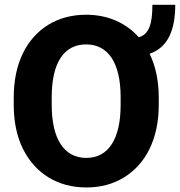

<svg xmlns="http://www.w3.org/2000/svg" viewBox="-20 -783 761 812"><path d="M651.4 -371.1C651.4 -441.9 637.7 -504.4 612.8 -555.7C688.5 -581.5 721.2 -653.8 721.2 -762.7H624.5C624.5 -687 612.3 -637.7 566.9 -625.5C512.7 -686.5 435.5 -720.7 344.2 -720.7C284.2 -720.7 231 -706.5 185.1 -678.7C92.8 -622.1 38.1 -515.6 38.1 -371.1V-339.4C38.1 -267.6 51.3 -205.6 77.1 -153.3C129.4 -48.8 224.6 9.8 345.2 9.8C405.3 9.8 458.5 -4.4 504.4 -32.7C596.2 -88.9 651.4 -195.3 651.4 -339.4ZM490.2 -339.4C490.2 -195.3 438.5 -115.2 345.2 -115.2C251 -115.2 198.7 -195.3 198.7 -339.4V-372.1C198.7 -517.1 250 -595.2 344.2 -595.2C437.5 -595.2 490.2 -517.1 490.2 -372.1Z"/></svg>

Font: Vazirmatn ExtraBold
Style: Regular
Weight: 800
Designer: Saber Rastikerdar
Foundry: Saber Rastikerdar
Version: Version 33.003